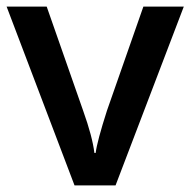

<svg xmlns="http://www.w3.org/2000/svg" viewBox="-20 -560 575 580"><path d="M205.1 0 0 -540H121.1L231 -226.1Q259.3 -147 265.1 -98.1H269Q273.4 -133.3 303.2 -226.1L413.1 -540H535.2L329.1 0Z"/></svg>

Font: f0_41264          
Style: Regular
Weight: 600
Foundry: Ascender Corporation
Version: Version 1.10